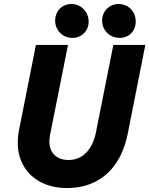

<svg xmlns="http://www.w3.org/2000/svg" viewBox="-20 -948 759 976"><path d="M70.3 -223.1Q70.3 -254.9 76.7 -286.6L162.6 -719.7H325.7L233.9 -259.3Q231 -243.2 231 -228.5Q231 -185.1 257.3 -159.9Q283.7 -134.8 328.6 -134.8Q382.3 -134.8 418.5 -172.4Q454.6 -210 467.3 -273.4L556.2 -719.7H718.8L629.4 -268.6Q611.8 -181.6 570.6 -119.6Q529.3 -57.6 465.8 -24.9Q402.3 7.8 320.3 7.8Q246.1 7.8 189.5 -21Q132.8 -49.8 101.6 -102.1Q70.3 -154.3 70.3 -223.1ZM499 -843.3Q499 -866.7 510 -886Q521 -905.3 540.3 -916.5Q559.6 -927.7 583 -927.7Q606.4 -927.7 626.5 -916.5Q646.5 -905.3 658.2 -885Q669.9 -864.7 669.9 -838.9Q669.9 -814.5 659.2 -795.4Q648.4 -776.4 629.9 -765.9Q611.3 -755.4 588.9 -755.4Q564 -755.4 543.5 -766.8Q522.9 -778.3 511 -798.6Q499 -818.8 499 -843.3ZM260.3 -843.3Q260.3 -866.7 271 -886Q281.7 -905.3 300.5 -916.5Q319.3 -927.7 342.3 -927.7Q367.2 -927.7 387.2 -915.8Q407.2 -903.8 418.9 -883.1Q430.7 -862.3 430.7 -837.9Q430.7 -814.9 419.9 -796.1Q409.2 -777.3 390.4 -766.4Q371.6 -755.4 348.1 -755.4Q323.7 -755.4 303.7 -766.8Q283.7 -778.3 272 -798.6Q260.3 -818.8 260.3 -843.3Z"/></svg>

Font: Reddit Sans Fudge ExBold Italic
Style: Regular
Weight: 800
Italic angle: -11.25°
Designer: Stephen Hutchings
Version: Version 1.013